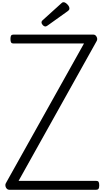

<svg xmlns="http://www.w3.org/2000/svg" viewBox="-20 -1706 938 1726"><path d="M62 0Q50 0 41 -9.5Q32 -19 29 -32.5Q26 -46 32 -58L735 -1315H101Q86 -1315 80 -1324Q74 -1333 74 -1355Q74 -1378 80 -1386.5Q86 -1395 101 -1395H819Q838 -1395 848.5 -1375Q859 -1355 849 -1337L147 -80H845Q860 -80 866 -71.5Q872 -63 872 -40Q872 -18 866 -9Q860 0 845 0ZM390 -1468Q376 -1468 364.5 -1480.5Q353 -1493 353 -1504Q353 -1508 354.5 -1512.5Q356 -1517 362 -1523L530 -1675Q535 -1680 539.5 -1683Q544 -1686 553 -1686Q562 -1686 574 -1677Q586 -1668 595 -1655.5Q604 -1643 604 -1631Q604 -1624 601.5 -1619Q599 -1614 589 -1606L410 -1478Q403 -1474 398.5 -1471Q394 -1468 390 -1468Z"/></svg>

Font: Playwrite BE WAL
Style: Regular
Weight: 400
Designer: Veronika Burian, José Scaglione
Foundry: TypeTogether
Version: Version 1.002